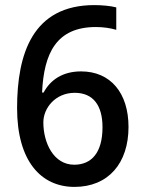

<svg xmlns="http://www.w3.org/2000/svg" viewBox="-20 -815 564 753"><path d="M47 -391C47 -183 141 -82 272 -82C405 -82 484 -175 484 -317C484 -451 413 -535 298 -535C225 -535 177 -501 151 -452H145C152 -606 201 -709 356 -709C384 -709 413 -705 436 -698V-786C414 -792 378 -795 350 -795C108 -795 47 -604 47 -391ZM271 -169C190 -169 150 -255 150 -335C150 -392 198 -451 273 -451C346 -451 382 -401 382 -316C382 -215 338 -169 271 -169Z"/></svg>

Font: Noto Sans Kannada UI SemiCondensed Medium
Style: Regular
Weight: 500
Width: 4
Designer: Jelle Bosma - Monotype Design Team
Foundry: Monotype Imaging Inc.
Version: Version 2.005